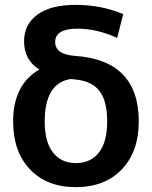

<svg xmlns="http://www.w3.org/2000/svg" viewBox="-20 -760 625 790"><path d="M271 -435Q164 -418 164 -260Q164 -176 198 -132.5Q232 -89 292 -89Q353 -89 387 -132.5Q421 -176 421 -260Q421 -345 389 -386Q357 -427 289 -433Q286 -434 280 -434Q274 -434 271 -435ZM142 -474Q79 -513 79 -590Q79 -659 133.5 -699.5Q188 -740 292 -740Q396 -740 487 -702L462 -604Q379 -642 299 -642Q207 -642 207 -587Q207 -536 289 -530Q551 -512 551 -260Q551 -136 481 -63Q411 10 292 10Q173 10 103.5 -63Q34 -136 34 -260Q34 -412 142 -474Z"/></svg>

Font: Mplus 1p Bold
Style: Bold
Weight: 700
Version: Version 1.061